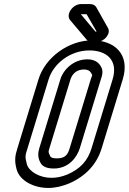

<svg xmlns="http://www.w3.org/2000/svg" viewBox="-20 -897 636 948"><path d="M220 -505C244 -584 328 -648 421 -648C510 -648 564 -597 536 -505L432 -165C413 -103 377 -64 314 -36C285 -24 260 -19 233 -19C175 -19 123 -51 113 -85C102 -125 105 -130 116 -165ZM170 -505 66 -165C55 -130 50 -105 62 -61C77 -5 146 31 218 31C253 31 287 23 323 8C404 -28 458 -86 482 -165L586 -505C624 -629 545 -698 436 -698C319 -698 203 -614 170 -505ZM478 -569C465 -593 441 -604 411 -604C342 -604 292 -552 278 -505L174 -165C168 -144 165 -121 179 -95C190 -72 216 -65 246 -65C319 -65 360 -120 374 -165L478 -505C484 -524 492 -547 478 -569ZM428 -505 324 -165C315 -134 302 -115 261 -115C238 -115 230 -120 228 -126C218 -147 218 -145 224 -165L328 -505C336 -530 356 -554 395 -554C412 -554 424 -548 430 -536C438 -521 437 -533 428 -505ZM452 -741H451L379 -827H407C408 -827 408 -826 408 -826L457 -741ZM434 -691H461C496 -691 529 -732 513 -759L455 -862C450 -871 438 -877 424 -877H381C338 -877 304 -825 326 -798L408 -701C415 -694 421 -691 434 -691Z"/></svg>

Font: DIN Rundschrift
Style: MittelKontKu
Weight: 400
Version: Version 1.027